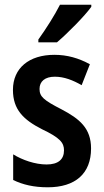

<svg xmlns="http://www.w3.org/2000/svg" viewBox="-20 -786 440 816"><path d="M368 -757V-766H235C212 -721 178 -667 143 -618V-606H222C268 -645 340 -718 368 -757ZM367 -155C367 -241 318 -281 242 -321C166 -360 148 -375 148 -408C148 -440 171 -460 213 -460C253 -460 290 -445 327 -424L362 -513C314 -539 266 -553 211 -553C104 -553 35 -497 35 -404C35 -320 80 -277 158 -237C236 -200 252 -179 252 -147C252 -109 228 -87 178 -87C129 -87 75 -106 36 -130V-21C77 -1 124 10 183 10C300 10 367 -48 367 -155Z"/></svg>

Font: Noto Sans Armenian Condensed SemiBold
Style: Regular
Weight: 600
Width: 3
Designer: Monotype Design Team
Foundry: Monotype Imaging Inc.
Version: Version 2.008